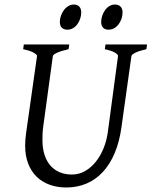

<svg xmlns="http://www.w3.org/2000/svg" viewBox="-20 -811 668 846"><path d="M625 -594.2Q594.2 -587.4 577.1 -579.1Q560.1 -570.8 559.1 -564L515.1 -250Q506.3 -186 485.4 -136.5Q464.4 -86.9 433.1 -53.2Q401.9 -19.5 361.1 -2.2Q320.3 15.1 272 15.1Q231.9 15.1 198.5 2.9Q165 -9.3 141.1 -32.7Q117.2 -56.2 104 -90.6Q90.8 -125 90.8 -169.9Q90.8 -195.8 95.2 -226.1L143.1 -564Q144 -569.8 128.9 -578.6Q113.8 -587.4 82 -594.2L85 -615.2H285.2L282.2 -594.2Q251.5 -587.4 232.7 -579.1Q213.9 -570.8 212.9 -564L169.9 -249Q168 -234.9 167.5 -220.7Q167 -206.5 167 -193.8Q167 -159.7 175.3 -131.8Q183.6 -104 200 -84Q216.3 -64 240.7 -53Q265.1 -42 296.9 -42Q328.6 -42 355.5 -57.6Q382.3 -73.2 402.8 -99.1Q423.3 -125 436.8 -158.7Q450.2 -192.4 455.1 -229L500 -564Q501 -569.8 487.3 -578.6Q473.6 -587.4 441.9 -594.2L444.8 -615.2H627.9ZM337.9 -756.3Q337.9 -742.7 333.5 -729.2Q329.1 -715.8 321.3 -704.8Q313.5 -693.8 302 -687Q290.5 -680.2 276.9 -680.2Q261.2 -680.2 252.4 -689Q243.7 -697.8 243.7 -714.4Q243.7 -727.5 248.3 -741Q252.9 -754.4 261 -765.6Q269 -776.9 280.5 -783.9Q292 -791 305.7 -791Q320.8 -791 329.3 -782Q337.9 -772.9 337.9 -756.3ZM520 -756.3Q520 -742.7 515.6 -729.2Q511.2 -715.8 503.2 -704.8Q495.1 -693.8 483.6 -687Q472.2 -680.2 458 -680.2Q442.9 -680.2 434.3 -689Q425.8 -697.8 425.8 -714.4Q425.8 -727.5 430.2 -741Q434.6 -754.4 442.4 -765.6Q450.2 -776.9 461.4 -783.9Q472.7 -791 486.8 -791Q502 -791 511 -782Q520 -772.9 520 -756.3Z"/></svg>

Font: Gentium Plus Eur
Style: Italic
Weight: 400
Italic angle: -8°
Designer: J. Victor Gaultney, Annie Olsen, Iska Routamaa, Becca Hirsbrunner
Foundry: SIL International
Version: Version 5.000